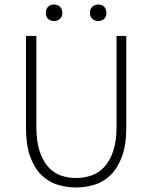

<svg xmlns="http://www.w3.org/2000/svg" viewBox="-20 -818 674 850"><path d="M316 12Q274 12 234 -0.5Q194 -13 163 -43.5Q132 -74 113.5 -125Q95 -176 95 -253V-659H141V-258Q141 -192 155.5 -148.5Q170 -105 194 -78.5Q218 -52 249.5 -41Q281 -30 316 -30Q352 -30 384.5 -41Q417 -52 441.5 -78.5Q466 -105 481 -148.5Q496 -192 496 -258V-659H539V-253Q539 -176 520 -125Q501 -74 470 -43.5Q439 -13 399 -0.5Q359 12 316 12ZM219 -725Q203 -725 193 -734.5Q183 -744 183 -761Q183 -778 193 -788Q203 -798 219 -798Q235 -798 245.5 -788Q256 -778 256 -761Q256 -744 245.5 -734.5Q235 -725 219 -725ZM415 -725Q399 -725 388.5 -734.5Q378 -744 378 -761Q378 -778 388.5 -788Q399 -798 415 -798Q431 -798 441 -788Q451 -778 451 -761Q451 -744 441 -734.5Q431 -725 415 -725Z"/></svg>

Font: Giro Light
Style: Regular
Weight: 300
Designer: Paul D. Hunt
Foundry: Adobe Systems Incorporated
Version: Version 1.000;PS 1.0;hotconv 1.0.88;makeotf.lib2.5.647800